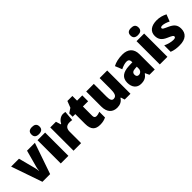

<svg xmlns="http://www.w3.org/2000/svg" viewBox="235 -2089 3226 3226"><g transform="rotate(-45 1848.0 -476.0)"><path d="M192 -93H375L566 -646H379L295 -339C290 -317 284 -289 283 -263H280C279 -291 273 -323 268 -340L188 -646H1Z M719 -869C661 -869 623 -848 623 -784C623 -722 662 -700 719 -700C774 -700 815 -722 815 -784C815 -848 775 -869 719 -869ZM809 -646H628V-93H809Z M1241 -656C1181 -656 1128 -609 1102 -558H1093L1066 -646H931V-93H1111V-367C1111 -457 1166 -478 1220 -478C1249 -478 1266 -476 1279 -472L1295 -650C1280 -653 1259 -656 1241 -656Z M1616 -230C1585 -230 1568 -248 1568 -284V-507H1692V-646H1568V-757H1449L1404 -641L1324 -588V-507H1387V-275C1387 -132 1449 -83 1558 -83C1620 -83 1660 -95 1700 -114V-249C1670 -238 1644 -230 1616 -230Z M2284 -646H2104V-393C2104 -290 2090 -231 2023 -231C1982 -231 1966 -269 1966 -342V-646H1785V-286C1785 -149 1859 -83 1963 -83C2028 -83 2083 -107 2115 -162H2125L2147 -93H2284Z M2654 -656C2563 -656 2488 -639 2428 -606L2478 -482C2530 -508 2579 -523 2619 -523C2658 -523 2681 -503 2681 -455V-445L2596 -442C2453 -436 2376 -380 2376 -262C2376 -152 2435 -83 2530 -83C2614 -83 2655 -108 2698 -166H2701L2735 -93H2861V-456C2861 -587 2783 -656 2654 -656ZM2643 -338 2681 -340V-295C2681 -248 2648 -216 2607 -216C2577 -216 2558 -234 2558 -272C2558 -313 2582 -335 2643 -338Z M3072 -869C3014 -869 2976 -848 2976 -784C2976 -722 3015 -700 3072 -700C3127 -700 3168 -722 3168 -784C3168 -848 3128 -869 3072 -869ZM3162 -646H2981V-93H3162Z M3662 -263C3662 -356 3616 -399 3530 -438C3446 -476 3431 -483 3431 -503C3431 -519 3446 -527 3473 -527C3508 -527 3562 -510 3608 -486L3656 -609C3593 -640 3536 -656 3469 -656C3340 -656 3259 -599 3259 -493C3259 -407 3300 -359 3383 -322C3470 -284 3488 -273 3488 -251C3488 -231 3471 -222 3433 -222C3388 -222 3319 -238 3260 -267V-114C3319 -90 3374 -83 3444 -83C3594 -83 3662 -153 3662 -263Z"/></g></svg>

Font: Noto Sans Kannada UI SemiCondensed Black
Style: Regular
Weight: 900
Width: 4
Designer: Jelle Bosma - Monotype Design Team
Foundry: Monotype Imaging Inc.
Version: Version 2.005